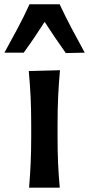

<svg xmlns="http://www.w3.org/2000/svg" viewBox="-60 -866 411 886"><path d="M74.2 0Q79.1 -58.6 81.5 -113.5Q84 -168.5 84 -235.4V-289.1Q84 -364.7 81.1 -422.1Q78.1 -479.5 72.8 -538.1L216.8 -542Q211.4 -482.4 208.5 -424.3Q205.6 -366.2 205.6 -289.1V-235.4Q205.6 -168.5 208 -113.5Q210.4 -58.6 215.8 0ZM-39.6 -623Q-8.3 -679.2 21.2 -734.9Q50.8 -790.5 76.2 -846.2H215.3Q241.2 -790.5 270.5 -735.1Q299.8 -679.7 331.1 -623L243.7 -621.1Q218.3 -656.7 193.8 -692.9Q169.4 -729 146 -765.1Q123 -729.5 99.1 -693.8Q75.2 -658.2 49.3 -623Z"/></svg>

Font: Pinar DS1 SemiBold
Style: Regular
Weight: 600
Designer: Amin Abedi
Version: Version 3.000